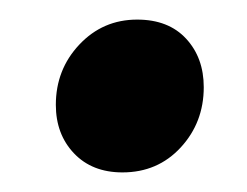

<svg xmlns="http://www.w3.org/2000/svg" viewBox="-20 -406 252 196"><path d="M37 -299Q37 -335 61 -360.5Q85 -386 120 -386Q152 -386 170 -366.5Q188 -347 188 -317Q188 -281 164.5 -255.5Q141 -230 105 -230Q74 -230 55.5 -249.5Q37 -269 37 -299Z"/></svg>

Font: Fira Sans Extra Condensed Medium
Style: Italic
Weight: 500
Width: 3
Italic angle: -8°
Designer: Carrois Corporate & Edenspiekermann AG
Foundry: Carrois Corporate GbR & Edenspiekermann AG
Version: Version 4.203